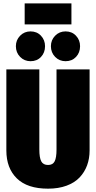

<svg xmlns="http://www.w3.org/2000/svg" viewBox="-20 -1112 575 1151"><path d="M408.2 -965.8H127.9V-1091.8H408.2ZM163.1 -923.8Q201.2 -923.8 225.6 -897.9Q250 -872.1 250 -835Q250 -796.4 225.8 -770.8Q201.7 -745.1 163.1 -745.1Q126 -745.1 100.6 -771Q75.2 -796.9 75.2 -835Q75.2 -872.1 100.6 -897.9Q126 -923.8 163.1 -923.8ZM373 -923.8Q411.1 -923.8 435.5 -897.9Q460 -872.1 460 -835Q460 -796.4 435.8 -770.8Q411.6 -745.1 373 -745.1Q335.9 -745.1 310.5 -771Q285.2 -796.9 285.2 -835Q285.2 -872.1 310.5 -897.9Q335.9 -923.8 373 -923.8ZM517.1 -695.8V-210Q517.1 -161.6 502 -120.6Q486.8 -79.6 457 -48.1Q427.2 -16.6 378.9 1.2Q330.6 19 268.1 19Q144 19 81.1 -42.5Q18.1 -104 18.1 -210V-695.8H215.8V-215.8Q215.8 -166.5 227.3 -144.8Q238.8 -123 268.1 -123Q296.4 -123 307.6 -144.8Q318.8 -166.5 318.8 -215.8V-695.8Z"/></svg>

Font: Fira Sans Compressed Heavy
Style: Regular
Weight: 900
Width: 1
Designer: Carrois Corporate & Edenspiekermann AG
Foundry: Carrois Corporate GbR & Edenspiekermann AG
Version: Version 4.203;PS 004.203;hotconv 1.0.88;makeotf.lib2.5.64775